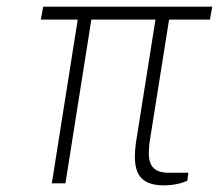

<svg xmlns="http://www.w3.org/2000/svg" viewBox="-20 -552 659 578"><path d="M386 -80Q386 -99 389 -121L448 -493H255L177 0H136L214 -493H103L110 -532H619L612 -493H489L430 -122Q428 -100 428 -91Q428 -60 442.5 -46Q457 -32 487 -32H547L544 -8Q513 6 473 6Q429 6 407.5 -14Q386 -34 386 -80Z"/></svg>

Font: Exo ExtraLight
Style: Italic
Weight: 275
Italic angle: -9°
Designer: Natanael Gama
Foundry: Natanael Gama
Version: Version 1.500; ttfautohint (v1.6)